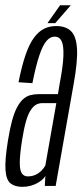

<svg xmlns="http://www.w3.org/2000/svg" viewBox="-29 -703 311 726"><path d="M55.5 3.5Q72.5 3.5 86.8 -0.5Q101 -4.5 112.2 -10.8Q123.5 -17 131.2 -24Q139 -31 142.5 -38L140.5 0H181.5L249.5 -385.5Q265 -471 262.2 -518.2Q259.5 -565.5 239.8 -585Q220 -604.5 183.5 -604.5Q158 -604.5 137.5 -594.2Q117 -584 99.5 -560.5Q82 -537 67.8 -495.8Q53.5 -454.5 41 -392L93.5 -388.5Q107 -456 120 -494.2Q133 -532.5 147 -548.5Q161 -564.5 177.5 -564.5Q195.5 -564.5 203.8 -548Q212 -531.5 210.8 -492.5Q209.5 -453.5 196.5 -385.5L190 -347H116Q99.5 -347 84.5 -342.8Q69.5 -338.5 57.2 -327Q45 -315.5 34.8 -295.8Q24.5 -276 16.2 -245.2Q8 -214.5 1 -171Q-11 -97 -8.2 -59.8Q-5.5 -22.5 11 -9.5Q27.5 3.5 55.5 3.5ZM76 -36Q62.5 -36 54.2 -46.5Q46 -57 45.8 -86.5Q45.5 -116 54.5 -173.5Q61.5 -217.5 69.5 -245Q77.5 -272.5 87.5 -287.2Q97.5 -302 108 -307.5Q118.5 -313 130.5 -313H184L142.5 -77.5Q138 -68.5 128.8 -58.8Q119.5 -49 106.2 -42.5Q93 -36 76 -36ZM150.5 -615.5H180L238.5 -683H198Z"/></svg>

Font: Anybody ExtraCondensed Light
Style: Italic
Weight: 300
Width: 2
Italic angle: -10°
Version: Version 1.113;gftools[0.9.25]